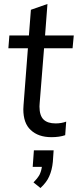

<svg xmlns="http://www.w3.org/2000/svg" viewBox="-20 -681 390 963"><path d="M179 -164 178 -147Q178 -101 199 -81Q219 -62 259 -62Q288 -62 312 -71L307 -3Q278 7 238 7Q172 7 134 -29Q97 -63 97 -133Q97 -148 98 -153L120 -439H22L27 -503H125L135 -632L218 -661L206 -503H350L344 -439H201ZM249 73 245 131Q241 172 227 203Q215 232 183 262L148 234Q167 215 178 196Q187 178 190 156H144L150 73Z"/></svg>

Font: PRinguin Sans
Style: Italic
Weight: 400
Designer: Vernon Adams
Foundry: Vernon Adams
Version: ""